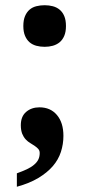

<svg xmlns="http://www.w3.org/2000/svg" viewBox="-20 -565 334 739"><path d="M69.8 -464.8Q69.8 -487.8 76.4 -503.2Q83 -518.6 93.8 -527.8Q104.5 -537.1 119.6 -541Q134.8 -544.9 151.9 -544.9Q168.5 -544.9 183.3 -541Q198.2 -537.1 209.5 -527.8Q220.7 -518.6 227.3 -503.2Q233.9 -487.8 233.9 -464.8Q233.9 -442.4 227.3 -427Q220.7 -411.6 209.5 -402.3Q198.2 -393.1 183.3 -388.9Q168.5 -384.8 151.9 -384.8Q134.8 -384.8 119.6 -388.9Q104.5 -393.1 93.8 -402.3Q83 -411.6 76.4 -427Q69.8 -442.4 69.8 -464.8ZM224.1 -42Q224.1 -10.3 214.4 19.8Q204.6 49.8 183.1 74.7Q161.6 99.6 127.4 120.1Q93.3 140.6 44.9 153.8V102.1Q66.9 94.2 83.5 86.4Q100.1 78.6 110.8 69.3Q121.6 60.5 127.2 49.6Q132.8 38.6 132.8 23.9Q132.8 14.6 127.4 8.5Q122.1 2.4 114.3 -2.9Q110.4 -5.4 106 -8.3Q101.6 -11.2 96.7 -14.2Q87.4 -19.5 79.1 -28.3Q70.8 -37.1 65.4 -50.3Q63 -56.6 61.5 -64.9Q60.1 -73.2 60.1 -83Q60.1 -116.7 80.6 -134.3Q101.1 -151.9 131.8 -151.9Q174.3 -151.9 199.2 -122.3Q224.1 -92.8 224.1 -42Z"/></svg>

Font: Sitara
Style: Bold
Weight: 700
Designer: Neelakash Kshetrimayum
Foundry: Neelakash Kshetrimayum
Version: Version 1.000;PS Version 1.000;PS 1.0;hotconv 1.;hotconv 1.0